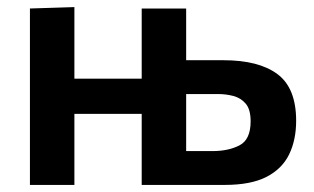

<svg xmlns="http://www.w3.org/2000/svg" viewBox="-20 -522 886 542"><path d="M64.5 0V-498L190 -502V-300H380V-498H505.5V-352H611Q710.5 -352 763.2 -312.8Q816 -273.5 816 -181Q816 -127 796.2 -86.2Q776.5 -45.5 732.5 -22.8Q688.5 0 614.5 0H380V-200.5H190V0ZM505.5 -95.5H580Q625 -95.5 656.2 -111.8Q687.5 -128 687.5 -179.5Q687.5 -213 673.8 -229.2Q660 -245.5 639 -251Q618 -256.5 596 -256.5H505.5Z"/></svg>

Font: Heraclito SemiBold
Style: Regular
Weight: 600
Designer: Kostas Bartsokas (font) & Cristiano Sobral (main changes)
Foundry: Kostas Bartsokas (font) & Cristiano Sobral (main changes)
Version: Version 1.00;July 8, 2020;FontCreator 13.0.0.2655 64-bit